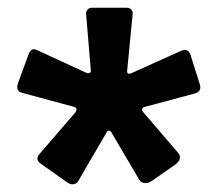

<svg xmlns="http://www.w3.org/2000/svg" viewBox="-20 -762 561 495"><path d="M267 -421Q265 -425 261 -425Q257 -425 255 -421L181 -294Q177 -288 169 -287Q161 -286 153 -292L85 -340Q70 -351 81 -364L175 -473Q178 -477 177 -481.5Q176 -486 169 -487L36 -523Q19 -528 27 -549L54 -623Q61 -640 75 -633L201 -575Q207 -572 211 -574Q215 -576 214 -582L202 -726Q201 -731 205 -736.5Q209 -742 217 -742H307Q315 -742 319 -736.5Q323 -731 322 -726L308 -581Q306 -569 318 -573L447 -631Q466 -639 472 -618L495 -545Q501 -526 482 -521L352 -486Q347 -485 346.5 -480.5Q346 -476 350 -472L440 -367Q445 -361 443.5 -353Q442 -345 431 -337L372 -296Q362 -289 353 -290Q344 -291 340 -297Z"/></svg>

Font: Libre Franklin Black
Style: Regular
Weight: 900
Designer: Pablo Impallari, Rodrigo Fuenzalida, Nhung Nguyen
Foundry: Impallari Type
Version: Version 3.000